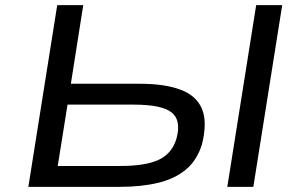

<svg xmlns="http://www.w3.org/2000/svg" viewBox="-20 -725 1171 745"><path d="M90 0 202 -705H303L255 -400H522Q619 -400 680.5 -377Q742 -354 763.5 -303Q785 -252 764 -166Q745 -104 702.5 -68Q660 -32 595 -16Q530 0 445 0ZM204 -81H447Q546 -81 597 -105.5Q648 -130 665 -188Q684 -259 645.5 -289Q607 -319 500 -319H242ZM862 0 974 -705H1075L963 0Z"/></svg>

Font: Nunito Sans 7pt Expanded
Style: Italic
Weight: 400
Width: 7
Italic angle: -9°
Designer: Vernon Adams
Foundry: Vernon Adams
Version: Version 3.101;gftools[0.9.27]